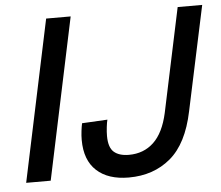

<svg xmlns="http://www.w3.org/2000/svg" viewBox="-52 -768 971 842"><g transform="rotate(-5 434.0 -347.0)"><path d="M31 0 181 -710H289L139 0ZM482 16Q391 16 340.5 -30.5Q290 -77 290 -166Q290 -185 292.5 -205.5Q295 -226 298 -239L410 -245Q407 -234 404.5 -213Q402 -192 402 -174Q402 -123 425 -103Q448 -83 491 -83Q556 -83 600 -124.5Q644 -166 663 -252L760 -710H868L770 -250Q741 -110 666 -47Q591 16 482 16Z"/></g></svg>

Font: Geist Medium
Style: Italic
Weight: 500
Italic angle: -12°
Designer: Basement.studio, Andrés Briganti, Mateo Zaragoza
Foundry: Basement.studio, Vercel, Andrés Briganti, Guido Ferreyra, Mateo Zaragoza
Version: Version 1.500; ttfautohint (v1.8.4.7-5d5b)